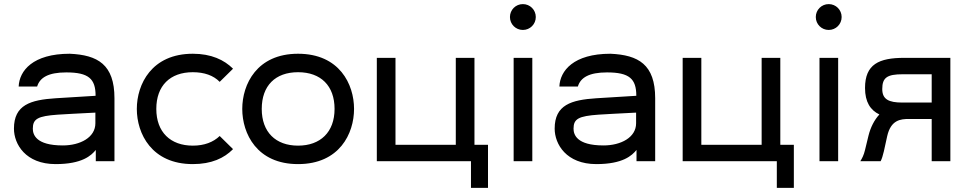

<svg xmlns="http://www.w3.org/2000/svg" viewBox="-20 -786 4731 936"><path d="M251 14C381 14 425 -28 447 -55V0H538V-307C538 -472 456 -518 320 -524C140 -524 74 -441 71 -364H161C174 -408 216 -433 303 -433C412 -433 446 -402 446 -319L251 -307C129 -299 48 -275 48 -159C48 -83 105 14 251 14ZM286 -77C154 -77 140 -131 140 -159C140 -207 165 -220 261 -227C279 -228 376 -234 445 -237V-185C445 -116 371 -77 286 -77Z M920 14C1011 14 1073 -15 1116 -59L1051 -123C1020 -93 976 -76 920 -76C811 -76 742 -142 742 -255C742 -368 809 -434 920 -434C976 -434 1021 -418 1051 -387L1116 -451C1073 -494 1010 -524 920 -524C719 -524 647 -375 647 -255C647 -135 719 14 920 14Z M1433 14C1635 14 1706 -135 1706 -255C1706 -375 1635 -524 1433 -524C1232 -524 1161 -375 1161 -255C1161 -135 1232 14 1433 14ZM1433 -76C1324 -76 1256 -142 1256 -255C1256 -368 1322 -434 1433 -434C1544 -434 1611 -368 1611 -255C1611 -142 1542 -76 1433 -76Z M2293 -504H2202V-80H1908V-504H1817V0H2276V130H2359V-80H2293Z M2529 -640C2564 -640 2592 -668 2592 -703C2592 -738 2564 -766 2529 -766C2494 -766 2466 -738 2466 -703C2466 -668 2494 -640 2529 -640ZM2575 0V-504H2484V0Z M2887 14C3017 14 3061 -28 3083 -55V0H3174V-307C3174 -472 3092 -518 2956 -524C2776 -524 2710 -441 2707 -364H2797C2810 -408 2852 -433 2939 -433C3048 -433 3082 -402 3082 -319L2887 -307C2765 -299 2684 -275 2684 -159C2684 -83 2741 14 2887 14ZM2922 -77C2790 -77 2776 -131 2776 -159C2776 -207 2801 -220 2897 -227C2915 -228 3012 -234 3081 -237V-185C3081 -116 3007 -77 2922 -77Z M3784 -504H3693V-80H3399V-504H3308V0H3767V130H3850V-80H3784Z M4020 -640C4055 -640 4083 -668 4083 -703C4083 -738 4055 -766 4020 -766C3985 -766 3957 -738 3957 -703C3957 -668 3985 -640 4020 -640ZM4066 0V-504H3975V0Z M4388 -504C4265 -504 4197 -473 4197 -357C4197 -289 4223 -249 4267 -228C4242 -201 4224 -165 4214 -125L4197 -55C4191 -29 4182 -13 4174 0H4273C4279 -11 4284 -28 4289 -49L4305 -122C4323 -202 4371 -206 4411 -206H4522V0H4613V-504ZM4379 -286C4312 -286 4281 -302 4281 -352C4281 -408 4305 -424 4381 -424H4522V-286Z"/></svg>

Font: Hibana SubMedium
Style: Regular
Weight: 500
Width: 6
Designer: pygmalion
Foundry: ybstudio
Version: Version 0.930;hotconv 1.0.109;makeotfexe 2.5.65596